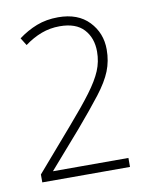

<svg xmlns="http://www.w3.org/2000/svg" viewBox="-59 -851 394 526"><g transform="rotate(-10 138.0 -588.0)"><path d="M17 -369V-391L119 -509Q159 -555 182.5 -586.5Q206 -618 216.5 -643Q227 -668 227 -696Q227 -734 205 -758Q183 -782 138 -782Q111 -782 87 -773Q63 -764 40 -747L27 -768Q51 -786 78 -796.5Q105 -807 138 -807Q193 -807 223.5 -775Q254 -743 254 -697Q254 -665 243 -637.5Q232 -610 206.5 -577Q181 -544 140 -496L51 -394H261V-369Z"/></g></svg>

Font: Noto Sans Tamil Condensed Thin
Style: Regular
Weight: 100
Width: 3
Designer: Jelle Bosma - Monotype Design Team
Foundry: Monotype Imaging Inc.
Version: Version 2.004; ttfautohint (v1.8.4.7-5d5b)